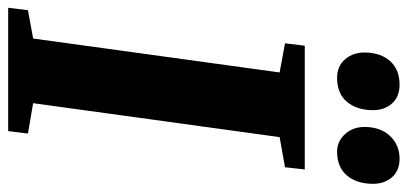

<svg xmlns="http://www.w3.org/2000/svg" viewBox="-298 -730 1020 481"><g transform="rotate(90 212.5 -490.0)"><path d="M-8 0 -2 -49.5 69 -62.5 154 -680 81 -693.5 87 -743H397L391.5 -693.5L316 -680L231 -62.5L307 -49.5L301 0ZM167.5 -824Q138 -824 120.8 -844.2Q103.5 -864.5 104 -895Q105 -934.5 126.2 -957.5Q147.5 -980.5 184.5 -980.5Q215.5 -980.5 232.2 -961Q249 -941.5 248.5 -912.5Q248 -872.5 227.2 -848.2Q206.5 -824 167.5 -824ZM352 -824Q326.5 -824 308.2 -844.2Q290 -864.5 290.5 -895Q291.5 -934.5 314 -957.5Q336.5 -980.5 370 -980.5Q400.5 -980.5 417 -961Q433.5 -941.5 433 -912.5Q432.5 -872.5 411.8 -848.2Q391 -824 352 -824Z"/></g></svg>

Font: Merriweather 24pt SemiCondensed Black
Style: Italic
Weight: 900
Width: 4
Italic angle: -7.8°
Designer: Eben Sorkin
Foundry: Eben Sorkin
Version: Version 2.101